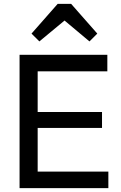

<svg xmlns="http://www.w3.org/2000/svg" viewBox="-20 -979 630 999"><path d="M81.8 0V-694H176V0ZM145.5 0V-86H543.8V0ZM145.5 -313.5V-396.2H510.8V-313.5ZM145.5 -608V-694H538.5V-608ZM184.8 -763.5 144 -804.2 280.2 -959H350L486.2 -804.2L445.5 -763.5L285.2 -897.8L345.8 -897Z"/></svg>

Font: Outfit Thin
Style: Regular
Weight: 100
Designer: Rodrigo Fuenzalida
Foundry: fragTYPE
Version: Version 1.100;gftools[0.9.27]